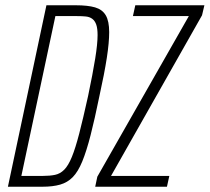

<svg xmlns="http://www.w3.org/2000/svg" viewBox="-20 -708 795 728"><path d="M10 0 156 -688H268Q313 -688 340.5 -680Q368 -672 381 -650Q394 -628 394 -586Q394 -547 385 -488.5Q376 -430 357 -344Q339 -256 323.5 -195.5Q308 -135 292 -96Q276 -57 256 -36.5Q236 -16 208 -8Q180 0 141 0ZM61 -41H143Q169 -41 188.5 -45Q208 -49 223.5 -64.5Q239 -80 252.5 -113Q266 -146 280.5 -202Q295 -258 314 -344Q332 -430 341 -486Q350 -542 350 -575Q350 -600 345 -614.5Q340 -629 330 -636.5Q320 -644 305.5 -645.5Q291 -647 271 -647H190ZM341 0 349 -38 696 -647H484L493 -688H755L746 -650L401 -41H622L613 0Z"/></svg>

Font: Saira ExtraCondensed ExtraLight
Style: Italic
Weight: 250
Width: 2
Italic angle: -12°
Designer: Hector Gatti with collaboration of the Omnibus-Type team
Foundry: Omnibus-Type
Version: Version 1.101